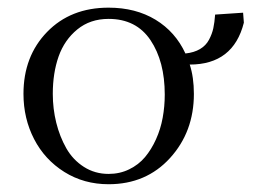

<svg xmlns="http://www.w3.org/2000/svg" viewBox="-20 -472 696 499"><path d="M41 -228Q41 -325.7 102.3 -388.9Q163.6 -452.1 262.2 -452.1Q332.5 -452.1 384.3 -420.7Q436 -389.2 461.9 -333Q484.4 -335.4 499.8 -344.5Q515.1 -353.5 523.2 -368.7Q531.2 -383.8 534.4 -398.7Q537.6 -413.6 539.1 -434.1L611.8 -439L613.8 -413.1Q586.4 -304.2 473.1 -304.2Q483.9 -271.5 483.9 -228Q483.9 -129.4 421.9 -61.3Q359.9 6.8 262.2 6.8Q198.2 6.8 147.2 -25.1Q96.2 -57.1 68.6 -110.6Q41 -164.1 41 -228ZM117.2 -228Q117.2 -189.5 126.2 -153.1Q135.3 -116.7 152.3 -86.7Q169.4 -56.6 198 -38.3Q226.6 -20 262.2 -20Q291.5 -20 315.9 -32Q340.3 -43.9 356.9 -63.7Q373.5 -83.5 385.5 -110.1Q397.5 -136.7 402.8 -166Q408.2 -195.3 408.2 -226.1Q408.2 -312.5 371.1 -367.7Q334 -422.9 262.2 -422.9Q214.4 -422.9 180.9 -395.5Q147.5 -368.2 132.3 -325.2Q117.2 -282.2 117.2 -228Z"/></svg>

Font: Dehuti
Style: Book
Weight: 400
Version: Version 1.2